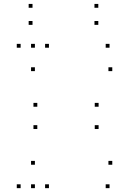

<svg xmlns="http://www.w3.org/2000/svg" viewBox="-20 -968 660 998"><path d="M234.4 -720V-740H214.4V-720ZM87.2 -720V-740H67.2V-720ZM87.2 10V-10H67.2V10ZM234.4 10V-10H214.4V10ZM161.4 -111.7V-131.7H141.4V-111.7ZM161.4 10V-10H141.4V10ZM549.4 10V-10H529.4V10ZM563.6 -111.7V-131.7H543.6V-111.7ZM173.9 -413.2V-433.2H153.9V-413.2ZM173.9 -297.4V-317.4H153.9V-297.4ZM492.5 -297.4V-317.4H472.5V-297.4ZM492.5 -413.2V-433.2H472.5V-413.2ZM549.4 -720V-740H529.4V-720ZM161.4 -720V-740H141.4V-720ZM161.4 -598.3V-618.3H141.4V-598.3ZM563.6 -598.3V-618.3H543.6V-598.3ZM149 -927.6V-947.6H129V-927.6ZM149 -838.8V-858.8H129V-838.8ZM491 -838.8V-858.8H471V-838.8ZM491 -927.6V-947.6H471V-927.6Z"/></svg>

Font: Monaspace Argon Dots Var
Style: Regular
Weight: 400
Designer: Riley Cran and the Lettermatic Team
Version: Version 1.100 (Monaspace Argon Dots)